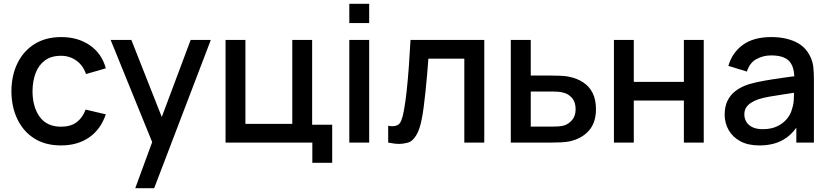

<svg xmlns="http://www.w3.org/2000/svg" viewBox="-20 -750 4362 1010"><path d="M301 15Q218 15 160 -22Q102 -59 71.2 -123.5Q40.5 -188 40 -270Q40.5 -353.5 72 -417.8Q103.5 -482 162 -518.5Q220.5 -555 302.5 -555Q391 -555 453.8 -511Q516.5 -467 536.5 -390.5L432.5 -360.5Q417 -406 381.8 -431.2Q346.5 -456.5 301 -456.5Q249.5 -456.5 216.5 -432.2Q183.5 -408 167.5 -366Q151.5 -324 151 -270Q151.5 -186.5 189.2 -135Q227 -83.5 301 -83.5Q351.5 -83.5 382.8 -106.8Q414 -130 430.5 -173.5L536.5 -148.5Q510 -69.5 449 -27.2Q388 15 301 15Z M691.5 240 780.5 -2.5 562 -540H671L831 -134.5L983 -540H1089L791 240Z M1623 106.5V0H1166.5V-540H1271V-98.5H1517.5V-540H1622V-94H1727.5V106.5Z M1817.5 -628.5V-730H1922V-628.5ZM1817.5 0V-540H1922V0Z M2022 0V-88.5Q2035 -86 2045 -86Q2059 -86 2071.2 -91.8Q2083.5 -97.5 2091.2 -117Q2099 -136.5 2104.5 -167.5Q2113 -213 2119.2 -271.2Q2125.5 -329.5 2130.5 -397.5Q2135.5 -465.5 2139.5 -540H2527.5V0H2422.5V-441.5H2233.5Q2230.5 -402 2226.8 -357.8Q2223 -313.5 2218.5 -270Q2214 -226.5 2209 -188.5Q2204 -150.5 2198.5 -123.5Q2188.5 -69.5 2169.2 -37.8Q2150 -6 2125 0.5Q2100 7 2081 7Q2055.5 7 2022 0Z M2667 0V-540H2772V-352.5H2878.5Q2901.5 -352.5 2927.8 -351.5Q2954 -350.5 2973 -346.5Q3016.5 -337.5 3048.2 -316.5Q3080 -295.5 3097.5 -260.8Q3115 -226 3115 -175.5Q3115 -105 3078.2 -63.2Q3041.5 -21.5 2979 -7Q2959 -2.5 2931.8 -1.2Q2904.5 0 2882 0ZM2772 -84H2888Q2900.5 -84 2916.5 -85Q2932.5 -86 2946 -89.5Q2970 -96.5 2989 -118Q3008 -139.5 3008 -175.5Q3008 -212.5 2989.2 -234.5Q2970.5 -256.5 2942 -263Q2928.5 -266.5 2914.5 -267.5Q2900.5 -268.5 2888 -268.5H2772Z M3209.5 0V-540H3314V-319.5H3577.5V-540H3682V0H3577.5V-221H3314V0Z M3974.5 15Q3914.5 15 3874 -7.2Q3833.5 -29.5 3812.8 -66.2Q3792 -103 3792 -147Q3792 -188 3806.5 -219Q3821 -250 3849.5 -271.8Q3878 -293.5 3919.5 -307Q3955.5 -317.5 4001 -325.5Q4046.5 -333.5 4096.5 -340.5Q4127.5 -344.5 4158.5 -349Q4156 -401 4132 -428Q4104 -458.5 4036.5 -458.5Q3994 -458.5 3958.5 -438.8Q3923 -419 3909 -373.5L3811.5 -403.5Q3831.5 -473 3887.8 -514Q3944 -555 4037.5 -555Q4110 -555 4163.8 -530.2Q4217.5 -505.5 4242.5 -452Q4255.5 -425.5 4258.5 -396Q4261.5 -366.5 4261.5 -332.5V0H4169V-78.5Q4140.5 -38 4101.5 -15.5Q4050 15 3974.5 15ZM3993 -70.5Q4037.5 -70.5 4069.5 -86.2Q4101.5 -102 4121 -126.5Q4140.5 -151 4146.5 -177.5Q4155 -201.5 4156 -231.5Q4156.5 -243 4156.5 -253Q4156.5 -257.5 4156.5 -262Q4127.5 -257.5 4101.5 -253.5Q4061 -247.5 4028.2 -241.8Q3995.5 -236 3970 -228Q3948.5 -220.5 3931.8 -210Q3915 -199.5 3905.2 -184.5Q3895.5 -169.5 3895.5 -148Q3895.5 -127 3906 -109.2Q3916.5 -91.5 3938 -81Q3959.5 -70.5 3993 -70.5Z"/></svg>

Font: Cns Manrope SemBd
Style: Regular
Weight: 600
Designer: Mikhail Sharanda
Foundry: Mikhail Sharanda
Version: Version 4.504